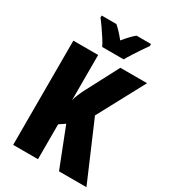

<svg xmlns="http://www.w3.org/2000/svg" viewBox="-221 -1033 1007 1139"><g transform="rotate(30 282.0 -463.5)"><path d="M561 0H373L269 -266L229 -239V0H59V-714H229V-404Q234 -425 243.5 -447.5Q253 -470 266 -495L381 -714H564L392 -394ZM226 -767Q218 -785 200 -813Q182 -841 162.5 -869Q143 -897 130 -913V-927H231Q246 -914 263 -896Q280 -878 299 -854Q339 -903 369 -927H468V-913Q454 -894 436 -867Q418 -840 401 -813.5Q384 -787 373 -767Z"/></g></svg>

Font: Noto Sans ExtraCondensed Black
Style: Regular
Weight: 900
Width: 2
Designer: Monotype Design Team
Foundry: Monotype Imaging Inc.
Version: Version 2.013; ttfautohint (v1.8.4.7-5d5b)